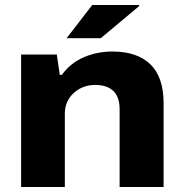

<svg xmlns="http://www.w3.org/2000/svg" viewBox="-20 -744 732 764"><path d="M245 -592 347 -724H533L534 -720L381 -592ZM64 0V-527H206L218 -446H226Q261 -494 314 -516.5Q367 -539 427 -539Q526 -539 578.5 -488Q631 -437 631 -333V0H456V-309Q456 -358 431 -382Q406 -406 359 -406Q308 -406 273 -373.5Q238 -341 238 -292V0Z"/></svg>

Font: Archivo SemiExpanded ExtraBold
Style: Regular
Weight: 800
Width: 6
Designer: Hector Gatti
Foundry: Omnibus-Type
Version: Version 2.001; ttfautohint (v1.8.3)